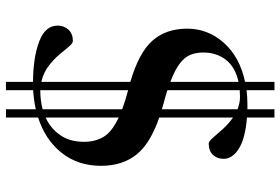

<svg xmlns="http://www.w3.org/2000/svg" viewBox="-172 -688 963 660"><g transform="rotate(90 310.0 -357.5)"><path d="M261 104V11Q177 10.5 122.2 -10.2Q67.5 -31 67.5 -73.5Q67.5 -95.5 81.5 -110.8Q95.5 -126 120 -126Q128.5 -126 140 -112Q151.5 -98 168 -78.5Q184.5 -59 207.5 -41.8Q230.5 -24.5 261 -17.5V-323.5Q160 -353 119 -399.8Q78 -446.5 78 -519Q78 -590 126.5 -644.8Q175 -699.5 261 -718V-819H289.5V-723Q313 -726 338 -726Q346.5 -726 355 -726V-819H383.5V-724.5Q456.5 -718.5 491 -696.2Q525.5 -674 525.5 -644.5Q525.5 -622 511.8 -607.5Q498 -593 473.5 -593Q465.5 -593 453.2 -607.2Q441 -621.5 423.5 -641Q406 -660.5 383.5 -676.5V-423Q474.5 -391.5 512 -343.2Q549.5 -295 549.5 -223Q549.5 -143.5 504.8 -87.2Q460 -31 383.5 -6.5V104H355V1.5Q323.5 8.5 289.5 10.5V104ZM336 -437.5Q345.5 -434.5 355 -432V-692Q334 -700.5 312 -700.5Q300.5 -700.5 289.5 -699.5V-451Q310.5 -444 336 -437.5ZM160 -574Q160 -550.5 167.5 -531Q175 -511.5 196.5 -494.5Q218 -477.5 261 -461V-695.5Q210.5 -684.5 185.2 -652.2Q160 -620 160 -574ZM290.5 -14Q325 -14 355 -22V-295.5Q327 -306 289.5 -316V-14ZM467 -164Q467 -203 449.8 -231.8Q432.5 -260.5 383.5 -283.5V-32.5Q421.5 -49.5 444.2 -82.8Q467 -116 467 -164Z"/></g></svg>

Font: Newsreader 72pt Medium
Style: Regular
Weight: 500
Designer: Hugues Gentile
Foundry: Production Type
Version: Version 1.003; ttfautohint (v1.8.3)